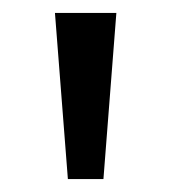

<svg xmlns="http://www.w3.org/2000/svg" viewBox="-20 -906 265 297"><path d="M85 -629 65 -886H160L140 -629Z"/></svg>

Font: Noto Sans Kannada UI
Style: Regular
Weight: 400
Designer: Jelle Bosma - Monotype Design Team
Foundry: Monotype Imaging Inc.
Version: Version 2.005; ttfautohint (v1.8.4.7-5d5b)